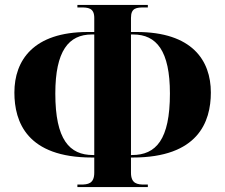

<svg xmlns="http://www.w3.org/2000/svg" viewBox="-20 -744 908 774"><path d="M292 10H576V0H563C534 0 508 -3 508 -48V-109H515C778 -109 830 -252 830 -371C830 -501 754 -615 531 -615H508V-672C508 -713 531 -714 563 -714H576V-724H292V-714H305C334 -714 360 -713 360 -672V-615H334C115 -615 38 -501 38 -371C38 -252 89 -109 351 -109H360V-48C360 -3 334 0 305 0H292ZM360 -119H355C260 -119 203 -181 203 -367C203 -539 257 -605 350 -605H360ZM508 -119V-605H517C611 -605 665 -539 665 -367C665 -181 609 -119 512 -119Z"/></svg>

Font: Noto Serif Display Condensed ExtraBold
Style: Regular
Weight: 800
Width: 3
Designer: Monotype Design Team
Foundry: Monotype Imaging Inc.
Version: Version 2.009